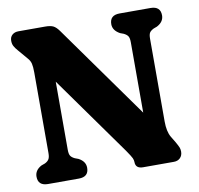

<svg xmlns="http://www.w3.org/2000/svg" viewBox="-78 -782 895 864"><g transform="rotate(-10 369.0 -350.0)"><path d="M259 -41.5Q259 0 213.5 0H73Q27.5 0 27.5 -41.5Q27.5 -71 58.5 -87.5L75 -93.5Q87.5 -99.5 93.2 -108.5Q99 -117.5 99 -136.5V-505Q99 -531.5 95.5 -545.8Q92 -560 81.5 -571.5L44 -615.5Q32.5 -628.5 27 -638.8Q21.5 -649 21.5 -663.5Q21.5 -680.5 32.5 -690.2Q43.5 -700 61 -700H183Q207 -700 219.8 -693.8Q232.5 -687.5 245.5 -669.5L550.5 -242V-563.5Q550.5 -582.5 545.2 -591Q540 -599.5 526 -606.5L510 -612.5Q478 -630 478 -658.5Q478 -700 523.5 -700H664.5Q710 -700 710 -658.5Q710 -629 678.5 -612.5L662.5 -606.5Q648.5 -599.5 643.5 -591.2Q638.5 -583 638.5 -563.5V-186Q638.5 -140.5 653.5 -114.5L671 -85.5Q681.5 -67 684.8 -58.5Q688 -50 688 -40Q688 -22 677 -11Q666 0 648 0H507.5Q473 0 473 -30Q473 -38.5 468.8 -48Q464.5 -57.5 444.5 -86.5L187 -447.5V-136.5Q187 -117 192.5 -108.5Q198 -100 211.5 -93.5L227.5 -87.5Q259 -71 259 -41.5Z"/></g></svg>

Font: Fraunces 144pt S100
Style: Bold
Weight: 700
Version: Version 1.000; ttfautohint (v1.8.3)